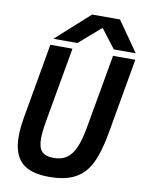

<svg xmlns="http://www.w3.org/2000/svg" viewBox="-101 -1006 825 1086"><g transform="rotate(10 312.0 -463.0)"><path d="M49 -185Q49 -234.5 60.5 -299.5L135.5 -726H262.5L186.5 -295.5Q175.5 -232 175.5 -195Q175.5 -143 196.5 -121Q217.5 -99 265.5 -99Q310.5 -99 340 -120Q369.5 -141 388.8 -185.5Q408 -230 421 -304.5L495.5 -726H623.5L547 -290.5Q527.5 -181 496.2 -116.5Q465 -52 408.2 -20.5Q351.5 11 257 11Q148 11 98.5 -37Q49 -85 49 -185ZM338.5 -935.5H498.5L619.5 -762.5H493.5L410 -871.5L284.5 -762.5H146.5Z"/></g></svg>

Font: JuliaMono
Style: Bold Italic
Weight: 700
Italic angle: -9°
Monospace: yes
Designer: cormullion
Foundry: corm
Version: Version 0.057; ttfautohint (v1.8.4)